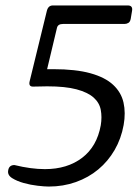

<svg xmlns="http://www.w3.org/2000/svg" viewBox="-20 -567 510 705"><path d="M434 -108Q425 -58 401 -16.5Q377 25 341 55Q305 85 258.5 101.5Q212 118 159 118Q144 118 118 115Q92 112 67 105Q42 98 24.5 87Q7 76 10 59Q13 39 33 39Q94 54 145 54Q227 54 281.5 12.5Q336 -29 350 -107Q355 -137 350 -163.5Q345 -190 323.5 -209Q302 -228 261 -239Q220 -250 153 -250Q141 -250 128 -249.5Q115 -249 101 -249Q84 -249 89 -269L152 -527Q157 -547 174 -547H449Q468 -547 465 -528L460 -498Q458 -487 451.5 -483Q445 -479 437 -479H211Q192 -479 189 -464L153 -313H176Q258 -313 312 -298Q366 -283 395.5 -255.5Q425 -228 433.5 -190.5Q442 -153 434 -108Z"/></svg>

Font: Jura
Style: Italic
Weight: 400
Designer: Ed Merritt
Foundry: Ten by Twenty
Version: Version 1.007